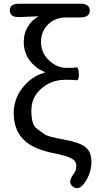

<svg xmlns="http://www.w3.org/2000/svg" viewBox="-20 -816 521 1035"><path d="M435 171Q405 213 374 191Q343 168 374 126Q379 119 385 108.5Q391 98 391 77Q391 52 365.5 38Q340 24 266 9Q167 -11 117 -54Q54 -108 54 -207Q54 -284 104 -346Q151 -404 214 -422Q222 -424 222 -426Q222 -428 212 -432Q170 -450 140 -490Q108 -533 108 -590Q108 -636 129.5 -671.5Q151 -707 185 -726Q189 -728 184 -728L86 -724Q33 -722 33 -759Q32 -796 84 -796H412Q464 -796 464 -759Q464 -722 412 -722H337Q280 -722 242 -687Q201 -649 201 -589.5Q201 -530 246 -489Q288 -450 339 -450Q378 -450 391 -452.5Q404 -455 405 -418Q406 -381 391.5 -383.5Q377 -386 334 -386Q260 -386 207 -342Q149 -295 149 -219.5Q149 -144 178 -123Q199 -108 220 -92Q236 -80 323 -64Q407 -49 440 -23.5Q473 2 473 56Q473 117 435 171Z"/></svg>

Font: Resource Han Rounded CN
Style: Regular
Weight: 400
Designer: Cyano Hao (round all glyphs); Ryoko NISHIZUKA  (kana, bopomofo & ideographs); Paul D. Hunt (Latin, Greek & Cyrillic); Sa
Foundry: Cyano Hao
Version: 0.990